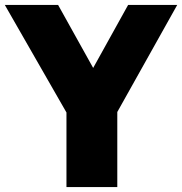

<svg xmlns="http://www.w3.org/2000/svg" viewBox="-54 -760 740 780"><path d="M216 0V-303L-34.5 -740H182L324.5 -484L466.5 -740H666L422.5 -305V0Z"/></svg>

Font: Encode Sans Semi Condensed Black
Style: Regular
Weight: 900
Width: 4
Designer: Multiple Designers
Foundry: Impallari Type
Version: Version 3.000; ttfautohint (v1.8.3) -l 8 -r 50 -G 200 -x 14 